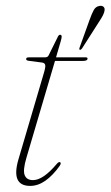

<svg xmlns="http://www.w3.org/2000/svg" viewBox="-20 -618 372 646"><path d="M122 -407.5 76 -413.5Q68 -414.5 68 -419.5Q68 -425 76.5 -425H131Q140.5 -425 143.5 -431.5L174 -493Q177.5 -501 182 -501Q187.5 -501 187.5 -494.5Q187.5 -490 184 -478L168.5 -425H269Q274.5 -425 274.5 -421Q274.5 -413 259 -413H165L69 -87.5Q56.5 -45.5 63 -28.8Q69.5 -12 91 -12Q125 -12 170.5 -66Q178 -75 182.5 -72Q187 -69 180.5 -59.5Q158 -28 133 -10.2Q108 7.5 81.5 7.5Q16 7.5 42 -81.5L127.5 -372Q133.5 -391.5 132.2 -398.8Q131 -406 122 -407.5ZM281.5 -551.5Q289 -572.5 295.5 -584.2Q302 -596 314.5 -598Q322.5 -599.5 327.5 -595.8Q332.5 -592 332 -584.5Q331.5 -577 326.8 -567.5Q322 -558 315 -547.5L256 -455Q252.5 -450 249 -450.5Q245 -451 248 -458.5Z"/></svg>

Font: Fraunces 144pt S050 Thin
Style: Italic
Weight: 100
Italic angle: -16°
Version: Version 1.000; ttfautohint (v1.8.3)